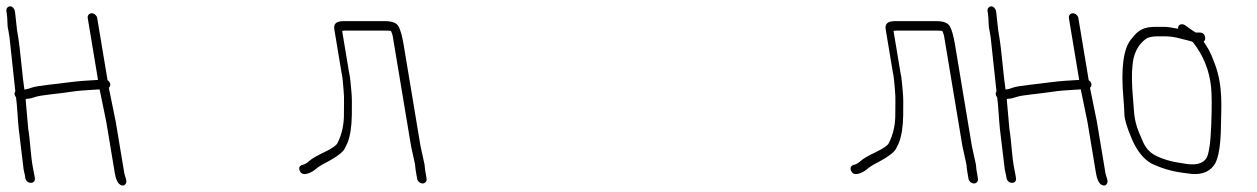

<svg xmlns="http://www.w3.org/2000/svg" viewBox="-37 -550 3980 608"><path d="M-4.5 -530C-12.2 -530 -18.1 -522.9 -16.8 -515L-15.8 -509C-12 -486.5 -15.4 -472.8 -10.4 -453L-6.8 -431L11.5 -261C9.4 -257.7 8.6 -254.3 9.2 -251C9.8 -247.7 11.3 -244.7 13.7 -242C16.8 -223.1 20 -161.9 22.2 -143L37.7 -14C39.9 -4.7 41.4 2.3 42.2 7L43.3 14C44.8 22.8 52.4 29 60.8 29C69.3 29 74.8 22.8 73.3 14L72.2 7C71.3 1.7 69.9 -5.5 68.1 -14.5C59.6 -56.3 59.5 -99.3 52.4 -142L44.4 -232C43.3 -238.2 46.9 -237 53.4 -237.5C57.9 -237.8 64.7 -239.5 73.7 -242.6C82.7 -245.7 98.3 -248.4 120.5 -250.8C142.8 -253.1 170 -256.7 203.9 -261.5C226.7 -264.2 256.7 -265.3 278.4 -267L299.6 -164L326.7 -1C329.9 18.2 335.7 30.2 344 35C352.3 39.7 358.4 37.9 362.3 29.5C365.8 22.2 358.2 7.6 356.7 -1L329.4 -165L307.6 -272C315.3 -278.2 313.1 -290.3 303.6 -296L270.8 -493C269.5 -500.9 261.2 -508 253.3 -508C245.4 -508 239.5 -500.9 240.8 -493L273.4 -297C237.2 -294.6 220.5 -294.3 179 -289.1C143.8 -283.9 81.2 -279 63.1 -272.4C55.1 -269.5 49.6 -267.8 46.5 -267.5C43.3 -267.2 41.3 -266.7 40.3 -266C34.4 -301.5 27.6 -390.2 20.8 -431L17 -454L11 -509L10 -515C8.7 -522.9 1.9 -530 -4.5 -530Z M1301.4 31C1309.3 31 1315.2 23.9 1313.9 16L1309 -13C1308.3 -17.7 1307.7 -23 1307.4 -29L1294.7 -87L1241.1 -409C1236.5 -436.5 1231.1 -455.7 1224.9 -466.6C1218.7 -477.5 1204.7 -483 1182.8 -483H1049.4C1028 -483 1018.8 -474.3 1021.7 -457L1043.8 -324C1048.7 -303.3 1048.8 -285.4 1051.1 -263.7C1053.7 -239.4 1051.7 -209.5 1052.1 -188C1052.3 -154.6 1045.5 -124.1 1031.5 -96.6C1028 -89.7 1015.9 -80.5 991.4 -68.8C966.9 -57.2 950.6 -47.7 942.5 -40.4C934.5 -33.1 927.1 -29 920.3 -28C911 -24.7 908.3 -18.4 912.2 -9C921.3 12.8 953 -5.8 962.5 -14.2C970.4 -21.1 981.3 -28.1 995.2 -35C1032.2 -54.5 1049.9 -69.4 1054.6 -79.5C1057.5 -85.8 1060.4 -91.7 1063.2 -97C1071.8 -118.6 1076.4 -147.5 1077.1 -183.7C1077.8 -219.9 1077.4 -245 1075.9 -259C1073.3 -282.6 1073 -301.6 1067.8 -324L1046.5 -452C1049.1 -452.7 1051.7 -453 1054.4 -453H1187.8C1192.4 -453 1196.8 -452.7 1200.9 -452C1202.8 -448.7 1204.6 -443.7 1206.4 -437L1264.7 -87L1277.2 -30C1277.6 -23.3 1278.3 -17.7 1279 -13L1283.9 16C1285.2 23.9 1293.4 31 1301.4 31Z M3047.4 31C3055.3 31 3061.2 23.9 3059.9 16L3055 -13C3054.3 -17.7 3053.7 -23 3053.4 -29L3040.7 -87L2987.1 -409C2982.5 -436.5 2977.1 -455.7 2970.9 -466.6C2964.7 -477.5 2950.7 -483 2928.8 -483H2795.4C2774 -483 2764.8 -474.3 2767.7 -457L2789.8 -324C2794.7 -303.3 2794.8 -285.4 2797.1 -263.7C2799.7 -239.4 2797.7 -209.5 2798.1 -188C2798.3 -154.6 2791.5 -124.1 2777.5 -96.6C2774 -89.7 2761.9 -80.5 2737.4 -68.8C2712.9 -57.2 2696.6 -47.7 2688.5 -40.4C2680.5 -33.1 2673.1 -29 2666.3 -28C2657 -24.7 2654.3 -18.4 2658.2 -9C2667.3 12.8 2699 -5.8 2708.5 -14.2C2716.4 -21.1 2727.3 -28.1 2741.2 -35C2778.2 -54.5 2795.9 -69.4 2800.6 -79.5C2803.5 -85.8 2806.4 -91.7 2809.2 -97C2817.8 -118.6 2822.4 -147.5 2823.1 -183.7C2823.8 -219.9 2823.4 -245 2821.9 -259C2819.3 -282.6 2819 -301.6 2813.8 -324L2792.5 -452C2795.1 -452.7 2797.7 -453 2800.4 -453H2933.8C2938.4 -453 2942.8 -452.7 2946.9 -452C2948.8 -448.7 2950.6 -443.7 2952.4 -437L3010.7 -87L3023.2 -30C3023.6 -23.3 3024.3 -17.7 3025 -13L3029.9 16C3031.2 23.9 3039.4 31 3047.4 31Z M3102.5 -530C3094.8 -530 3088.9 -522.9 3090.2 -515L3091.2 -509C3095 -486.5 3091.6 -472.8 3096.6 -453L3100.2 -431L3118.5 -261C3116.4 -257.7 3115.6 -254.3 3116.2 -251C3116.8 -247.7 3118.3 -244.7 3120.7 -242C3123.8 -223.1 3127 -161.9 3129.2 -143L3144.7 -14C3146.9 -4.7 3148.4 2.3 3149.2 7L3150.3 14C3151.8 22.8 3159.4 29 3167.8 29C3176.3 29 3181.8 22.8 3180.3 14L3179.2 7C3178.3 1.7 3176.9 -5.5 3175.1 -14.5C3166.6 -56.3 3166.5 -99.3 3159.4 -142L3151.4 -232C3150.3 -238.2 3153.9 -237 3160.4 -237.5C3164.9 -237.8 3171.7 -239.5 3180.7 -242.6C3189.7 -245.7 3205.3 -248.4 3227.5 -250.8C3249.8 -253.1 3277 -256.7 3310.9 -261.5C3333.7 -264.2 3363.7 -265.3 3385.4 -267L3406.6 -164L3433.7 -1C3436.9 18.2 3442.7 30.2 3451 35C3459.3 39.7 3465.4 37.9 3469.3 29.5C3472.8 22.2 3465.2 7.6 3463.7 -1L3436.4 -165L3414.6 -272C3422.3 -278.2 3420.1 -290.3 3410.6 -296L3377.8 -493C3376.5 -500.9 3368.2 -508 3360.3 -508C3352.4 -508 3346.5 -500.9 3347.8 -493L3380.4 -297C3344.2 -294.6 3327.5 -294.3 3286 -289.1C3250.8 -283.9 3188.2 -279 3170.1 -272.4C3162.1 -269.5 3156.6 -267.8 3153.5 -267.5C3150.3 -267.2 3148.3 -266.7 3147.3 -266C3141.4 -301.5 3134.6 -390.2 3127.8 -431L3124 -454L3118 -509L3117 -515C3115.7 -522.9 3108.9 -530 3102.5 -530Z M3740.9 -416C3773.2 -375.2 3792.2 -328.4 3798 -275.6C3800.5 -252 3800.8 -212.3 3798.7 -156.4C3796.7 -100.5 3791.7 -65 3783.9 -50C3772.2 -30.6 3746.8 -24.9 3707.7 -33C3672.9 -37.5 3643.4 -46.2 3619.4 -59C3601.3 -68.8 3587.9 -85.5 3579 -109C3552.4 -167.9 3555.8 -181.9 3551.1 -235C3546.9 -281.5 3546.3 -317.2 3549.2 -342C3551.9 -378.8 3565.6 -406.8 3590.4 -426C3598.2 -432 3611.3 -435 3629.7 -435H3650.7C3667.7 -435 3684.9 -432.5 3702.2 -427.5C3715.8 -423.6 3740.4 -419.3 3740.9 -416ZM3624.8 -465C3584.6 -465 3568.3 -456.2 3545.2 -426C3520.2 -396 3512 -333.3 3520.6 -238C3522.1 -220.7 3523.1 -203.8 3523.6 -187.5C3524.1 -171.2 3532.1 -145.1 3547.5 -109.1C3563 -73.2 3583 -47.8 3607.7 -33C3639.1 -17.6 3672.5 -7.6 3707.7 -3L3738.4 1C3772.4 3 3796.6 -8 3810.9 -32C3822.4 -53.7 3828.6 -92.9 3829.3 -149.5C3830.1 -213 3836.9 -277.1 3809.1 -350.2C3794.3 -389.2 3788.6 -397 3774.6 -418C3778.7 -421.3 3780.2 -426 3779.2 -432C3777.6 -442 3771.7 -447 3761.7 -447H3749.7C3746.9 -448.3 3739.7 -453 3728.4 -461L3715.9 -470C3705.2 -477.2 3691.6 -472.1 3693.8 -459C3673.1 -463 3658.3 -465 3649.3 -465Z"/></svg>

Font: MewTooHand
Style: CondLta
Weight: 400
Designer: Mew Too, Robert Jablonski
Version: Version 0.77